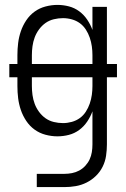

<svg xmlns="http://www.w3.org/2000/svg" viewBox="-20 -548 515 783"><path d="M130 215V161H242Q258 161 273.5 158Q289 155 303 147.5Q317 140 328 128Q339 116 345.5 102Q352 88 354.5 72.5Q357 57 357 41V-94Q349 -72 335.5 -52Q322 -32 303 -18Q284 -4 261 2Q238 8 214 8Q190 8 165.5 1.5Q141 -5 121 -19.5Q101 -34 87 -55Q73 -76 65 -99.5Q57 -123 54 -147.5Q51 -172 51 -197V-233H18V-287H51V-323Q51 -348 54 -372.5Q57 -397 65 -420.5Q73 -444 87 -465Q101 -486 121 -500.5Q141 -515 165.5 -521.5Q190 -528 214 -528Q238 -528 261 -522Q284 -516 303 -502Q322 -488 335.5 -468Q349 -448 357 -426V-520H416V-287H457V-233H416V41Q416 64 412.5 87.5Q409 111 398.5 132Q388 153 371 169.5Q354 186 333 196.5Q312 207 289 211Q266 215 242 215ZM110 -287H357V-323Q357 -341 354.5 -359Q352 -377 346 -394.5Q340 -412 330 -427.5Q320 -443 305.5 -453.5Q291 -464 273 -469Q255 -474 237 -474Q218 -474 199.5 -469.5Q181 -465 166 -454.5Q151 -444 139.5 -428.5Q128 -413 121.5 -395.5Q115 -378 112.5 -359.5Q110 -341 110 -323ZM237 -46Q255 -46 273 -51Q291 -56 305.5 -66.5Q320 -77 330 -92.5Q340 -108 346 -125.5Q352 -143 354.5 -161Q357 -179 357 -197V-233H110V-197Q110 -179 112.5 -160.5Q115 -142 121.5 -124.5Q128 -107 139.5 -91.5Q151 -76 166 -65.5Q181 -55 199.5 -50.5Q218 -46 237 -46Z"/></svg>

Font: Iosevka QP Light
Style: Regular
Weight: 300
Designer: Belleve Invis
Foundry: Belleve Invis
Version: Version 20.0.0; ttfautohint (v1.8.4)